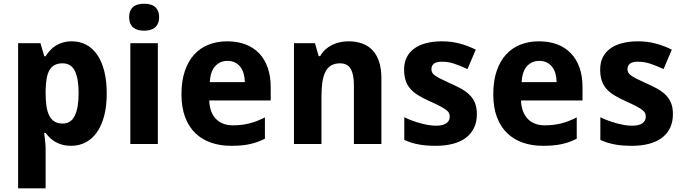

<svg xmlns="http://www.w3.org/2000/svg" viewBox="-20 -780 3704 1040"><path d="M365.2 9.8Q338.4 9.8 317.1 3.9Q295.9 -2 279.3 -11.7Q262.7 -21.5 250 -33.9Q237.3 -46.4 227.1 -60.1H219.2Q221.2 -43 223.1 -27.8Q224.6 -15.1 225.8 -1.7Q227.1 11.7 227.1 19V240.2H78.1V-545.9H199.2L220.2 -475.1H227.1Q237.3 -491.7 250.5 -506.3Q263.7 -521 281 -532Q298.3 -543 320.3 -549.6Q342.3 -556.2 369.1 -556.2Q411.6 -556.2 446.3 -538.1Q481 -520 505.9 -484.4Q530.8 -448.7 544.4 -396Q558.1 -343.3 558.1 -273.9Q558.1 -204.1 543.9 -151.1Q529.8 -98.1 504.2 -62.3Q478.5 -26.4 443.1 -8.3Q407.7 9.8 365.2 9.8ZM318.8 -437Q293.9 -437 276.6 -428Q259.3 -418.9 248.5 -400.9Q237.8 -382.8 232.9 -355.2Q228 -327.6 227.1 -291V-274.9Q227.1 -235.4 231.7 -204.6Q236.3 -173.8 247.1 -153.1Q257.8 -132.3 275.6 -121.6Q293.5 -110.8 319.8 -110.8Q364.3 -110.8 385 -153.1Q405.8 -195.3 405.8 -275.9Q405.8 -356.4 385 -396.7Q364.3 -437 318.8 -437Z M679.7 -687Q679.7 -708 686 -721.9Q692.4 -735.8 703.4 -744.4Q714.4 -752.9 729.2 -756.3Q744.1 -759.8 760.7 -759.8Q777.3 -759.8 792 -756.3Q806.6 -752.9 817.6 -744.4Q828.6 -735.8 835.2 -721.9Q841.8 -708 841.8 -687Q841.8 -666.5 835.2 -652.3Q828.6 -638.2 817.6 -629.6Q806.6 -621.1 792 -617.4Q777.3 -613.8 760.7 -613.8Q744.1 -613.8 729.2 -617.4Q714.4 -621.1 703.4 -629.6Q692.4 -638.2 686 -652.3Q679.7 -666.5 679.7 -687ZM835 0H686V-545.9H835Z M1211.9 -450.2Q1172.4 -450.2 1146.2 -422.4Q1120.1 -394.5 1116.2 -335H1306.2Q1305.7 -359.9 1299.8 -380.9Q1293.9 -401.9 1282.2 -417.2Q1270.5 -432.6 1252.9 -441.4Q1235.4 -450.2 1211.9 -450.2ZM1231 9.8Q1172.4 9.8 1123 -7.3Q1073.7 -24.4 1038.1 -58.8Q1002.4 -93.3 982.7 -145.8Q962.9 -198.2 962.9 -269Q962.9 -340.8 981 -394.5Q999 -448.2 1031.5 -484.1Q1064 -520 1109.6 -538.1Q1155.3 -556.2 1210.9 -556.2Q1265.1 -556.2 1308.8 -539.8Q1352.5 -523.4 1383.1 -491.7Q1413.6 -460 1429.9 -413.8Q1446.3 -367.7 1446.3 -308.1V-235.8H1113.3Q1114.3 -204.6 1123.3 -179.4Q1132.3 -154.3 1148.7 -137Q1165 -119.6 1188.2 -110.4Q1211.4 -101.1 1241.2 -101.1Q1266.1 -101.1 1288.3 -103.8Q1310.5 -106.4 1331.5 -111.8Q1352.5 -117.2 1373 -125.2Q1393.6 -133.3 1415 -144V-28.8Q1395.5 -18.6 1375.7 -11.5Q1356 -4.4 1334 0.5Q1312 5.4 1286.6 7.6Q1261.2 9.8 1231 9.8Z M2045.9 0H1897V-318.8Q1897 -377.9 1879.2 -407.5Q1861.3 -437 1822.3 -437Q1793 -437 1773.4 -425.3Q1753.9 -413.6 1742.4 -390.6Q1731 -367.7 1726.1 -334Q1721.2 -300.3 1721.2 -256.8V0H1572.3V-545.9H1686L1706.1 -476.1H1714.4Q1726.1 -497.1 1742.9 -512.2Q1759.8 -527.3 1779.8 -537.1Q1799.8 -546.9 1822.3 -551.5Q1844.7 -556.2 1868.2 -556.2Q1908.2 -556.2 1940.9 -544.7Q1973.6 -533.2 1997.1 -508.8Q2020.5 -484.4 2033.2 -446.5Q2045.9 -408.7 2045.9 -356Z M2563 -162.1Q2563 -119.1 2547.4 -86.9Q2531.7 -54.7 2502.9 -33.2Q2474.1 -11.7 2433.1 -1Q2392.1 9.8 2341.3 9.8Q2314.5 9.8 2291.5 8.1Q2268.6 6.3 2248 2.4Q2227.5 -1.5 2208.5 -7.3Q2189.5 -13.2 2169.9 -22V-145Q2190.4 -134.8 2213.1 -126.5Q2235.8 -118.2 2258.3 -112.1Q2280.8 -106 2302 -102.5Q2323.2 -99.1 2341.3 -99.1Q2361.3 -99.1 2375.5 -102.8Q2389.6 -106.4 2398.7 -113Q2407.7 -119.6 2411.9 -128.7Q2416 -137.7 2416 -147.9Q2416 -158.2 2412.8 -166.3Q2409.7 -174.3 2398.4 -183.3Q2387.2 -192.4 2365.5 -203.9Q2343.8 -215.3 2307.1 -231.9Q2271.5 -248 2245.4 -263.9Q2219.2 -279.8 2202.4 -299.3Q2185.5 -318.8 2177.2 -344Q2168.9 -369.1 2168.9 -403.8Q2168.9 -441.9 2183.6 -470.5Q2198.2 -499 2225.1 -518.1Q2252 -537.1 2289.8 -546.6Q2327.6 -556.2 2374 -556.2Q2422.9 -556.2 2466.8 -544.9Q2510.7 -533.7 2557.1 -511.2L2512.2 -405.8Q2475.1 -423.3 2441.4 -434.6Q2407.7 -445.8 2374 -445.8Q2343.8 -445.8 2330.3 -435.1Q2316.9 -424.3 2316.9 -405.8Q2316.9 -396 2320.3 -388.4Q2323.7 -380.9 2334 -372.8Q2344.2 -364.7 2362.8 -355.2Q2381.3 -345.7 2411.1 -332Q2445.8 -316.9 2473.6 -302Q2501.5 -287.1 2521.5 -268.1Q2541.5 -249 2552.2 -223.6Q2563 -198.2 2563 -162.1Z M2900.9 -450.2Q2861.3 -450.2 2835.2 -422.4Q2809.1 -394.5 2805.2 -335H2995.1Q2994.6 -359.9 2988.8 -380.9Q2982.9 -401.9 2971.2 -417.2Q2959.5 -432.6 2941.9 -441.4Q2924.3 -450.2 2900.9 -450.2ZM2919.9 9.8Q2861.3 9.8 2812 -7.3Q2762.7 -24.4 2727.1 -58.8Q2691.4 -93.3 2671.6 -145.8Q2651.9 -198.2 2651.9 -269Q2651.9 -340.8 2669.9 -394.5Q2688 -448.2 2720.5 -484.1Q2752.9 -520 2798.6 -538.1Q2844.2 -556.2 2899.9 -556.2Q2954.1 -556.2 2997.8 -539.8Q3041.5 -523.4 3072 -491.7Q3102.5 -460 3118.9 -413.8Q3135.3 -367.7 3135.3 -308.1V-235.8H2802.2Q2803.2 -204.6 2812.3 -179.4Q2821.3 -154.3 2837.6 -137Q2854 -119.6 2877.2 -110.4Q2900.4 -101.1 2930.2 -101.1Q2955.1 -101.1 2977.3 -103.8Q2999.5 -106.4 3020.5 -111.8Q3041.5 -117.2 3062 -125.2Q3082.5 -133.3 3104 -144V-28.8Q3084.5 -18.6 3064.7 -11.5Q3044.9 -4.4 3022.9 0.5Q3001 5.4 2975.6 7.6Q2950.2 9.8 2919.9 9.8Z M3625 -162.1Q3625 -119.1 3609.4 -86.9Q3593.8 -54.7 3564.9 -33.2Q3536.1 -11.7 3495.1 -1Q3454.1 9.8 3403.3 9.8Q3376.5 9.8 3353.5 8.1Q3330.6 6.3 3310.1 2.4Q3289.6 -1.5 3270.5 -7.3Q3251.5 -13.2 3231.9 -22V-145Q3252.4 -134.8 3275.1 -126.5Q3297.9 -118.2 3320.3 -112.1Q3342.8 -106 3364 -102.5Q3385.3 -99.1 3403.3 -99.1Q3423.3 -99.1 3437.5 -102.8Q3451.7 -106.4 3460.7 -113Q3469.7 -119.6 3473.9 -128.7Q3478 -137.7 3478 -147.9Q3478 -158.2 3474.9 -166.3Q3471.7 -174.3 3460.4 -183.3Q3449.2 -192.4 3427.5 -203.9Q3405.8 -215.3 3369.1 -231.9Q3333.5 -248 3307.4 -263.9Q3281.2 -279.8 3264.4 -299.3Q3247.6 -318.8 3239.3 -344Q3231 -369.1 3231 -403.8Q3231 -441.9 3245.6 -470.5Q3260.3 -499 3287.1 -518.1Q3314 -537.1 3351.8 -546.6Q3389.6 -556.2 3436 -556.2Q3484.9 -556.2 3528.8 -544.9Q3572.8 -533.7 3619.1 -511.2L3574.2 -405.8Q3537.1 -423.3 3503.4 -434.6Q3469.7 -445.8 3436 -445.8Q3405.8 -445.8 3392.3 -435.1Q3378.9 -424.3 3378.9 -405.8Q3378.9 -396 3382.3 -388.4Q3385.7 -380.9 3396 -372.8Q3406.2 -364.7 3424.8 -355.2Q3443.4 -345.7 3473.1 -332Q3507.8 -316.9 3535.6 -302Q3563.5 -287.1 3583.5 -268.1Q3603.5 -249 3614.3 -223.6Q3625 -198.2 3625 -162.1Z"/></svg>

Font: Droid Sans
Style: Bold
Weight: 700
Foundry: Ascender Corporation
Version: Version 1.00 build 112